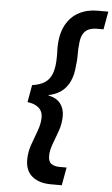

<svg xmlns="http://www.w3.org/2000/svg" viewBox="-63 -852 622 1063"><g transform="rotate(5 247.5 -321.0)"><path d="M262 169Q196 169 157.5 137.5Q119 106 119 45Q119 1 134 -40.5Q149 -82 163.5 -121.5Q178 -161 178 -196Q178 -216 169.5 -231.5Q161 -247 142.5 -258Q124 -269 93 -273L110 -369Q153 -375 180 -392.5Q207 -410 220 -445Q233 -480 233 -540Q233 -547 233 -554Q233 -561 232.5 -567.5Q232 -574 232 -581Q232 -661 258.5 -711.5Q285 -762 331 -786.5Q377 -811 434 -811H495L477 -711H439Q416 -711 396 -703Q376 -695 363.5 -673.5Q351 -652 349 -610Q347 -594 347 -577.5Q347 -561 346.5 -542Q346 -523 343 -501Q340 -448 322.5 -410.5Q305 -373 275.5 -351.5Q246 -330 205 -322V-320Q252 -310 273 -281.5Q294 -253 294 -214Q294 -171 280 -131Q266 -91 252 -54.5Q238 -18 238 13Q238 46 256 57.5Q274 69 301 69H340L322 169Z"/></g></svg>

Font: DM Sans 24pt SemiBold
Style: Italic
Weight: 600
Italic angle: -10°
Designer: Colophon Foundry, Jonny Pinhorn
Foundry: Colophon Foundry
Version: Version 4.004;gftools[0.9.30]